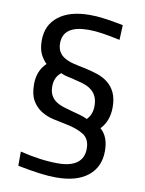

<svg xmlns="http://www.w3.org/2000/svg" viewBox="-86 -820 672 891"><g transform="rotate(10 250.0 -374.0)"><path d="M334 -281Q359 -306 359 -346Q359 -371 351.5 -388.5Q344 -406 330 -418Q316 -430 297 -437Q278 -444 255 -449Q238 -454 217 -458Q196 -462 181 -470Q150 -446 150 -403Q150 -377 159 -360.5Q168 -344 183.5 -333.5Q199 -323 219.5 -316.5Q240 -310 263 -304Q280 -300 300 -294Q320 -288 334 -281ZM241 11Q205 11 163 5.5Q121 0 59 -12V-79Q156 -55 237 -55Q297 -55 327.5 -78Q358 -101 358 -145Q358 -191 327 -210.5Q296 -230 245 -240Q215 -246 183 -253Q151 -260 124.5 -276.5Q98 -293 81.5 -321.5Q65 -350 65 -398Q65 -461 106 -500Q88 -517 76.5 -541.5Q65 -566 65 -604Q65 -677 118 -718Q171 -759 264 -759Q281 -759 297 -758Q313 -757 331 -754.5Q349 -752 371.5 -748.5Q394 -745 423 -739L420 -669Q369 -680 334.5 -685Q300 -690 271 -690Q151 -690 151 -606Q151 -582 160.5 -566Q170 -550 187 -540Q204 -530 227 -524Q250 -518 277 -513Q312 -506 342.5 -496Q373 -486 395.5 -468Q418 -450 430.5 -422.5Q443 -395 443 -355Q443 -290 404 -250Q443 -217 443 -149Q443 -74 390.5 -31.5Q338 11 241 11Z"/></g></svg>

Font: EncodeSans
Style: Regular
Weight: 400
Designer: Pablo Impallari, Andres Torresi
Foundry: Pablo Impallari, Andres Torresi
Version: Version 1.000; ttfautohint (v1.4.1)